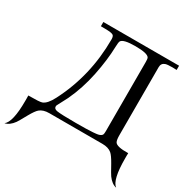

<svg xmlns="http://www.w3.org/2000/svg" viewBox="-205 -826 1170 1188"><g transform="rotate(30 380.0 -232.0)"><path d="M779.3 192.4Q746.1 186 718.3 147.5Q710.9 137.7 678.7 79.1Q653.8 34.7 637.2 20.5Q613.3 0 569.8 0H190.9Q147.5 0 123.5 20.5Q106.9 34.7 82 79.1Q49.8 137.7 42.5 147.5Q14.6 186 -18.6 192.4Q23.9 161.1 23.9 8.8Q23.9 2.4 23.9 -10.7Q23.4 -23.9 23.4 -29.8Q104 -29.8 119.6 -35.6Q150.9 -46.4 180.7 -104.5Q295.9 -327.6 295.9 -587.9Q295.9 -606.9 288.6 -614.7Q281.7 -621.1 263.2 -623.5Q249 -625.5 198.2 -625.5V-655.8H739.3V-625.5Q734.4 -625.5 724.9 -626Q715.3 -626.5 710.4 -626.5Q673.3 -626.5 660.2 -622.1Q634.3 -613.3 634.3 -585V-100.1Q634.3 -66.4 641.1 -52.7Q653.3 -27.8 737.3 -29.8Q737.3 -23.9 736.8 -10.3Q736.8 2.4 736.8 8.8Q736.8 161.1 779.3 192.4ZM549.3 -78.6V-573.7Q549.3 -595.2 545.4 -602.5Q532.7 -625.5 445.8 -625.5Q358.4 -625.5 345.7 -601.6Q341.3 -593.3 340.3 -560.1Q337.9 -465.8 314.7 -352.3Q291.5 -238.8 245.1 -140.1Q231.9 -115.2 206.1 -65.4Q204.1 -61.5 204.1 -55.7Q204.1 -38.6 228 -34.7Q258.8 -29.8 361.3 -29.8Q445.8 -29.8 483.4 -32.7Q509.3 -34.7 518.1 -36.6Q540.5 -41.5 546.4 -53.7Q549.3 -60.1 549.3 -78.6Z"/></g></svg>

Font: Kurinto Book Core
Style: Regular
Weight: 400
Designer: Kurinto was developed by Clint Goss from a range of fonts that are compatible with the SIL Open Font License Version 1.1
Foundry: Clinton F. Goss
Version: Version 2.196; July 25, 2020